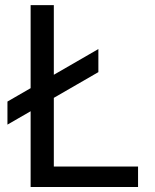

<svg xmlns="http://www.w3.org/2000/svg" viewBox="-20 -748 620 768"><path d="M102.5 -727.5H195.3V-82H532.2V0H102.5ZM9.8 -341.8 373.5 -551.8V-459.5L9.8 -249.5Z"/></svg>

Font: Inter RS Variable
Style: Regular
Weight: 400
Designer: Rasmus Andersson (customised by Maria Ramos and Noel Pretorius)
Foundry: rsms
Version: Version 3.001;Glyphs 3.2.3 (3260)